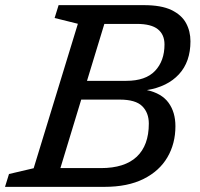

<svg xmlns="http://www.w3.org/2000/svg" viewBox="-40 -727 778 747"><path d="M263 -634.5 172.5 -657 188 -707H520Q587.5 -707 627 -688Q666.5 -669 683.8 -637.2Q701 -605.5 701 -566.5Q701 -486.5 656.2 -438Q611.5 -389.5 531.5 -376.5Q589 -364 615.8 -327.2Q642.5 -290.5 642.5 -236Q642.5 -168 611.2 -114.8Q580 -61.5 518.5 -30.8Q457 0 366 0H-20.5L-5 -50L91 -72.5ZM492 -634H366L298.5 -412.5H451.5Q526.5 -412.5 563.2 -451.2Q600 -490 600 -554Q600 -592.5 574.2 -613.2Q548.5 -634 492 -634ZM425.5 -339.5H276L195 -73H352.5Q445 -73 492 -117.2Q539 -161.5 539 -246Q539 -288.5 513.2 -314Q487.5 -339.5 425.5 -339.5Z"/></svg>

Font: Newsreader Caption
Style: Italic
Weight: 400
Italic angle: -17°
Designer: Hugues Gentile
Foundry: Production Type
Version: Version 1.001